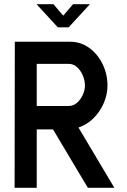

<svg xmlns="http://www.w3.org/2000/svg" viewBox="-20 -900 608 920"><path d="M528 0H401L234 -280H156V0H50L51 -700H315Q367 -700 407.5 -670.5Q448 -641 471.5 -593Q495 -545 495 -490Q495 -447 477 -405.5Q459 -364 427.5 -333Q396 -302 356 -289ZM387 -490Q387 -514 377 -538Q367 -562 349.5 -578Q332 -594 309 -594H156V-392H308Q331 -392 348.5 -407Q366 -422 376.5 -445Q387 -468 387 -490ZM257 -769 155 -880H236L283 -825L330 -880H411L309 -769Z"/></svg>

Font: Kulim Park SemiBold
Style: Regular
Weight: 600
Designer: Noponies / Dale Sattler
Foundry: Noponies
Version: Version 1.000; ttfautohint (v1.8.3)